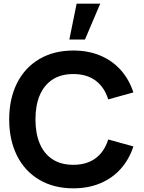

<svg xmlns="http://www.w3.org/2000/svg" viewBox="-20 -1010 786 1045"><path d="M525.5 -990H397L357.5 -795H442.5ZM30 -360Q30 -471.5 72.2 -556.5Q114.5 -641.5 193.5 -688.2Q272.5 -735 379 -735Q460.5 -735 526 -707.5Q591.5 -680 637.2 -628.8Q683 -577.5 706 -507L569 -469Q548.5 -535.5 500.5 -571.2Q452.5 -607 379 -607Q311.5 -607 265.5 -576.8Q219.5 -546.5 196.2 -491.2Q173 -436 173 -360Q173 -284 196.2 -228.8Q219.5 -173.5 265.5 -143.2Q311.5 -113 379 -113Q452.5 -113 500.5 -148.8Q548.5 -184.5 569 -251L706 -213Q683 -142.5 637.2 -91.2Q591.5 -40 526 -12.5Q460.5 15 379 15Q272.5 15 193.5 -31.8Q114.5 -78.5 72.2 -163.5Q30 -248.5 30 -360Z"/></svg>

Font: Hauora ExtraBold
Style: Regular
Weight: 800
Designer: Wayne Shih
Foundry: WCYS
Version: Version 1.001